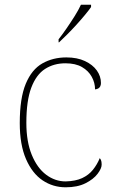

<svg xmlns="http://www.w3.org/2000/svg" viewBox="-20 -786 488 816"><path d="M259 10Q205 10 161 -19.5Q117 -49 90.5 -110Q64 -171 64 -263Q64 -369 89.5 -430Q115 -491 160 -516.5Q205 -542 262 -542Q308 -542 341 -526.5Q374 -511 391.5 -486.5Q409 -462 409 -433Q409 -425 406 -419Q403 -413 397.5 -410Q392 -407 384 -406Q384 -434 370 -459.5Q356 -485 328.5 -501Q301 -517 258 -517Q209 -517 171.5 -493Q134 -469 113 -413.5Q92 -358 92 -264Q92 -184 115 -128Q138 -72 176 -43.5Q214 -15 259 -15Q301 -16 329 -29Q357 -42 375 -64.5Q393 -87 404 -114Q409 -108 410.5 -101.5Q412 -95 412 -86Q412 -70 394.5 -47Q377 -24 343 -7Q309 10 259 10ZM229 -619Q244 -638 262 -664Q280 -690 297 -717Q314 -744 324 -766H367V-756Q358 -743 341.5 -723Q325 -703 305 -681Q285 -659 265.5 -639.5Q246 -620 231 -606H229Z"/></svg>

Font: Noto Serif Thai Thin
Style: Regular
Weight: 250
Version: Version 2.001